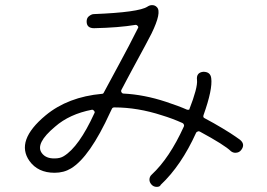

<svg xmlns="http://www.w3.org/2000/svg" viewBox="-20 -719 1040 749"><path d="M563 -18Q563 -30 572 -38Q641 -102 697 -225Q699 -228 697.5 -232.5Q696 -237 692 -239Q652 -257 612 -269Q517 -300 426 -300Q419 -300 416.5 -294.5Q414 -289 410 -281Q330 -106 257 -62Q229 -45 193 -45Q128 -45 95 -91Q39 -170 158 -269Q245 -341 378 -353Q383 -353 385 -358Q431 -444 447 -473Q483 -539 518 -609Q521 -613 517.5 -617.5Q514 -622 509 -622Q443 -611 347 -609Q318 -609 318 -635Q318 -648 326 -655Q337 -664 346 -664Q522 -671 555 -693Q564 -699 573 -699Q585 -699 592 -691Q612 -672 571 -588Q557 -560 496 -448Q493 -442 477 -412.5Q461 -383 454 -369Q451 -364 454 -359Q457 -354 462 -354Q542 -350 627 -322Q676 -306 710 -291H718Q752 -378 748.5 -407Q745 -436 773 -439Q801 -439 804 -414Q810 -371 774 -270Q771 -261 778 -258Q814 -239 848 -218.5Q882 -198 899 -186Q916 -174 916 -174Q938 -156 921 -134Q913 -123 898 -123Q889 -123 881 -129Q857 -153 759 -206L754 -207Q747 -205 745 -201Q687 -73 607 2Q604 10 591.5 10Q579 10 571 1Q563 -8 563 -18ZM339 -291Q251 -274 195 -225Q116 -159 143 -122Q159 -100 194 -101Q215 -101 229 -110Q288 -146 348 -277Q351 -281 347.5 -286Q344 -291 339 -291Z"/></svg>

Font: Shin Retro Maru Gothic Regular
Style: Regular
Weight: 400
Designer: Iose
Foundry: Typographish
Version: Version 1.002